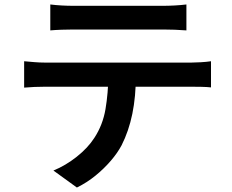

<svg xmlns="http://www.w3.org/2000/svg" viewBox="-20 -779 1040 859"><path d="M205 -759Q229 -756 256 -754.5Q283 -753 307 -753Q326 -753 366.5 -753Q407 -753 458.5 -753Q510 -753 561.5 -753Q613 -753 653 -753Q693 -753 710 -753Q734 -753 761.5 -754.5Q789 -756 814 -759V-643Q789 -645 762 -646Q735 -647 710 -647Q693 -647 653 -647Q613 -647 561.5 -647Q510 -647 459 -647Q408 -647 367 -647Q326 -647 308 -647Q283 -647 255 -646Q227 -645 205 -643ZM88 -505Q110 -503 134 -501Q158 -499 181 -499Q194 -499 233 -499Q272 -499 327.5 -499Q383 -499 446.5 -499Q510 -499 573.5 -499Q637 -499 692 -499Q747 -499 785.5 -499Q824 -499 836 -499Q852 -499 878 -500.5Q904 -502 924 -505V-388Q906 -390 881.5 -390.5Q857 -391 836 -391Q824 -391 785.5 -391Q747 -391 692 -391Q637 -391 573.5 -391Q510 -391 446.5 -391Q383 -391 327.5 -391Q272 -391 233 -391Q194 -391 181 -391Q159 -391 134 -390Q109 -389 88 -387ZM588 -444Q588 -347 572 -269.5Q556 -192 524 -129Q506 -95 476 -60Q446 -25 407.5 6.5Q369 38 324 60L219 -16Q273 -38 323 -77.5Q373 -117 402 -162Q440 -220 452 -291Q464 -362 465 -443Z"/></svg>

Font: Noto Sans SC SemiBold
Style: Regular
Weight: 600
Designer: Ryoko NISHIZUKA 西塚涼子 (kana, bopomofo & ideographs); Paul D. Hunt (Latin, Greek & Cyrillic); Sandoll Communications 산돌커뮤니
Foundry: Adobe
Version: Version 2.004-H2;hotconv 1.0.118;makeotfexe 2.5.65603